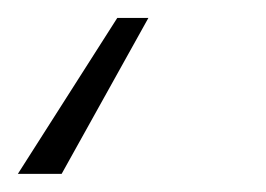

<svg xmlns="http://www.w3.org/2000/svg" viewBox="-36 2 296 214"><path d="M129.4 22 32.7 195.8H-16.1L94.7 22Z"/></svg>

Font: Inter 17pt ExtraLight
Style: Italic
Weight: 250
Italic angle: -9.3988°
Version: Version 4.001;git-66647c0bb